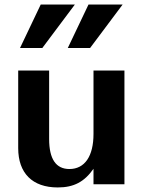

<svg xmlns="http://www.w3.org/2000/svg" viewBox="-20 -810 626 844"><path d="M527 -500H391V-221C391 -124 353 -67 285 -67C226 -67 196 -111 196 -199V-500H60V-159C60 -49 122 14 234 14C305 14 351 -11 391 -68V0H527ZM309 -790H159L68 -599H166ZM519 -790H369L278 -599H376Z"/></svg>

Font: Perun
Style: Bold
Weight: 700
Foundry: Copyright (c) Stefan Peev, Context Ltd, 2016
Version: Version 1.089